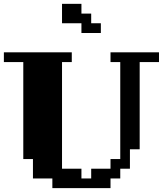

<svg xmlns="http://www.w3.org/2000/svg" viewBox="-20 -970 840 990"><path d="M549.8 -49.8V0H250V-49.8H149.9V-149.9H100.1V-649.9H0V-700.2H350.1V-649.9H299.8V-100.1H399.9V-49.8H450.2V-100.1H549.8V-149.9H600.1V-649.9H549.8V-700.2H799.8V-649.9H700.2V-200.2H649.9V-100.1H600.1V-49.8ZM500 -850.1V-799.8H399.9V-850.1H299.8V-950.2H399.9V-899.9H450.2V-850.1Z"/></svg>

Font: Redaction 50
Style: Bold
Weight: 700
Designer: Jeremy Mickel / Forest Young
Foundry: MCKL
Version: Version 2.001;hotconv 1.0.113;makeotfexe 2.5.65598 DEVELOPME